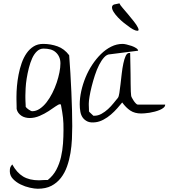

<svg xmlns="http://www.w3.org/2000/svg" viewBox="-20 -736 1043 1156"><path d="M39.1 294.9Q39.1 281.2 41.5 273.4Q43.9 265.6 53.7 253.9Q81.1 303.7 119.1 326.7Q157.2 349.6 214.8 349.6Q216.8 349.6 224.6 349.1Q232.4 348.6 241.2 348.1Q250 347.7 257.3 347.7Q264.6 347.7 267.6 347.7Q300.8 321.3 319.3 285.6Q337.9 250 347.2 210Q356.4 169.9 359.4 127.9Q362.3 85.9 362.3 46.9Q362.3 25.4 361.8 7.8Q361.3 -9.8 359.4 -26.4Q357.4 -43 354.5 -62Q351.6 -81.1 346.7 -106.4Q346.7 -106.4 344.7 -107.4Q342.8 -108.4 340.8 -108.4Q333 -108.4 314.9 -95.7Q296.9 -83 272.5 -66.9Q248 -50.8 218.3 -38.1Q188.5 -25.4 158.2 -25.4Q145.5 -25.4 132.3 -28.8Q119.1 -32.2 108.9 -39.1Q98.6 -45.9 90.8 -56.2Q83 -66.4 80.1 -80.1Q80.1 -84 80.1 -94.2Q80.1 -104.5 79.6 -116.2Q79.1 -127.9 79.1 -138.7V-153.3Q79.1 -182.6 82 -216.8Q85 -251 91.8 -286.6Q98.6 -322.3 110.4 -356Q122.1 -389.6 140.1 -415.5Q158.2 -441.4 182.6 -456.5Q207 -471.7 240.2 -471.7Q285.2 -471.7 326.2 -457Q367.2 -442.4 396.5 -403.3Q400.4 -352.5 403.8 -295.9Q407.2 -239.3 409.7 -182.6Q412.1 -126 413.6 -72.8Q415 -19.5 415 23.4Q415 59.6 413.1 101.6Q411.1 143.6 404.3 185.1Q397.5 226.6 383.8 265.6Q370.1 304.7 346.7 335Q323.2 365.2 289.6 382.8Q255.9 400.4 207 400.4Q188.5 400.4 159.7 394Q130.9 387.7 104 374.5Q77.1 361.3 58.1 341.3Q39.1 321.3 39.1 294.9ZM134.8 -92.8Q136.7 -89.8 141.6 -85Q146.5 -80.1 152.8 -76.2Q159.2 -72.3 164.6 -69.3Q169.9 -66.4 173.8 -66.4Q197.3 -66.4 219.2 -81.1Q241.2 -95.7 260.3 -120.1Q279.3 -144.5 294.9 -175.3Q310.5 -206.1 321.3 -238.3Q332 -270.5 337.9 -300.3Q343.8 -330.1 343.8 -354.5Q343.8 -376 336.4 -392.6Q329.1 -409.2 315.4 -421.4Q301.8 -433.6 283.2 -438.5Q264.6 -443.4 242.2 -443.4Q219.7 -443.4 202.6 -427.2Q185.5 -411.1 173.8 -385.3Q162.1 -359.4 153.8 -326.7Q145.5 -293.9 140.6 -263.2Q135.7 -232.4 134.3 -205.1Q132.8 -177.7 132.8 -161.1Q132.8 -156.2 132.8 -147Q132.8 -137.7 133.3 -127.4Q133.8 -117.2 134.3 -107.4Q134.8 -97.7 134.8 -92.8Z M460 -108.4Q460 -145.5 469.2 -187.5Q478.5 -229.5 495.1 -270Q511.7 -310.5 535.6 -346.7Q559.6 -382.8 587.9 -410.6Q616.2 -438.5 649.4 -455.1Q682.6 -471.7 718.8 -471.7Q726.6 -471.7 741.7 -468.3Q756.8 -464.8 772.5 -459.5Q788.1 -454.1 799.8 -446.3Q811.5 -438.5 811.5 -430.7L642.6 -409.2Q624 -409.2 607.4 -391.1Q590.8 -373 576.7 -345.2Q562.5 -317.4 551.3 -282.7Q540 -248 531.7 -214.8Q523.4 -181.6 519 -154.3Q514.6 -127 514.6 -113.3V-103.5Q514.6 -97.7 515.1 -90.3Q515.6 -83 515.6 -75.2V-66.4Q515.6 -64.5 519.5 -60.5L536.1 -44.9Q540 -40 542 -39.1Q543 -39.1 544.9 -39.1H547.9Q570.3 -39.1 591.3 -50.8Q612.3 -62.5 630.4 -79.1Q648.4 -95.7 663.6 -114.7Q678.7 -133.8 689.5 -146.5Q695.3 -153.3 698.7 -176.3Q702.1 -199.2 705.6 -229Q709 -258.8 712.9 -292.5Q716.8 -326.2 722.7 -354Q728.5 -381.8 736.8 -399.4Q745.1 -417 757.8 -417Q758.8 -417 761.2 -417Q763.7 -417 763.7 -417Q763.7 -412.1 764.2 -392.6Q764.6 -373 765.1 -346.2Q765.6 -319.3 766.1 -289.1Q766.6 -258.8 766.6 -231.9Q766.6 -205.1 767.6 -185.5Q768.6 -166 769.5 -161.1Q769.5 -156.2 774.4 -147Q779.3 -137.7 785.2 -128.9Q791 -120.1 797.9 -113.3Q804.7 -106.4 808.6 -106.4H974.6Q974.6 -95.7 965.3 -87.9Q956.1 -80.1 942.4 -74.2Q928.7 -68.4 912.1 -64Q895.5 -59.6 879.9 -57.1Q864.3 -54.7 850.6 -53.7Q836.9 -52.7 830.1 -52.7Q791 -52.7 764.6 -70.3Q738.3 -87.9 715.8 -119.1Q703.1 -103.5 686 -84Q668.9 -64.5 647.9 -46.4Q627 -28.3 603 -15.6Q579.1 -2.9 555.7 0Q525.4 3.9 507.3 -4.4Q489.3 -12.7 478.5 -27.3Q467.8 -42 463.9 -63Q460 -84 460 -108.4ZM699.2 -715.8Q702.1 -707 717.8 -689Q733.4 -670.9 751.5 -649.4Q769.5 -627.9 786.1 -606.9Q802.7 -585.9 809.6 -571.3Q817.4 -555.7 812.5 -552.2Q807.6 -548.8 794.4 -553.2Q781.2 -557.6 763.2 -570.3Q745.1 -583 726.1 -598.1Q707 -613.3 690.4 -630.9Q673.8 -648.4 664.1 -664.1Q654.3 -679.7 654.3 -691.9Q654.3 -704.1 667 -709Z"/></svg>

Font: The Girl Next Door
Style: Regular
Weight: 400
Designer: Kimberly Geswein
Foundry: Kimberly Geswein
Version: Version 1.002 2010